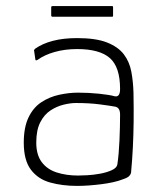

<svg xmlns="http://www.w3.org/2000/svg" viewBox="-20 -602 527 630"><path d="M233 8Q185 8 145 -3Q105 -14 81.5 -45Q58 -76 58 -134Q58 -184 73.5 -216.5Q89 -249 115.5 -266.5Q142 -284 174 -291Q206 -298 236 -298Q271 -298 305 -294.5Q339 -291 357 -286Q374 -283 374 -310Q374 -382 340.5 -411.5Q307 -441 233 -441Q193 -441 159.5 -431.5Q126 -422 104 -406Q101 -404 98.5 -404Q96 -404 96 -407L92 -435Q91 -438 92.5 -439Q94 -440 95 -442Q119 -459 153.5 -468Q188 -477 233 -477Q295 -477 331.5 -462.5Q368 -448 386.5 -423.5Q405 -399 411 -366.5Q417 -334 418 -298Q419 -245 418.5 -202.5Q418 -160 416 -119.5Q414 -79 410 -35Q409 -30 404 -24.5Q399 -19 384 -14Q369 -8 350.5 -4Q332 0 312 2.5Q292 5 272 6.5Q252 8 233 8ZM236 -26Q246 -26 266 -27Q286 -28 308 -32Q330 -36 346.5 -43.5Q363 -51 365 -62Q370 -95 372 -141Q374 -187 374 -226Q374 -249 358 -252Q342 -255 307.5 -259.5Q273 -264 229 -264Q211 -264 188.5 -258.5Q166 -253 145.5 -239.5Q125 -226 112 -200.5Q99 -175 99 -134Q99 -94 117 -70Q135 -46 166.5 -36Q198 -26 236 -26ZM351 -551Q351 -549 350.5 -548Q350 -547 347 -547H153Q150 -547 149 -548.5Q148 -550 148 -551V-578Q148 -580 149 -581Q150 -582 153 -582H347Q350 -582 350.5 -581.5Q351 -581 351 -578Z"/></svg>

Font: Glory ExtraLight
Style: Regular
Weight: 250
Version: Version 1.011